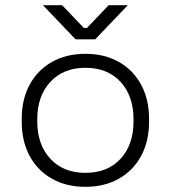

<svg xmlns="http://www.w3.org/2000/svg" viewBox="-20 -708 660 742"><path d="M310 14Q236 14 180.5 -17.5Q125 -49 94.5 -105.5Q64 -162 64 -237V-249Q64 -324 94.5 -380.5Q125 -437 180.5 -468.5Q236 -500 310 -500Q384 -500 439.5 -468.5Q495 -437 525.5 -380.5Q556 -324 556 -249V-237Q556 -162 525.5 -105.5Q495 -49 439.5 -17.5Q384 14 310 14ZM310 -40Q396 -40 446 -94.5Q496 -149 496 -239V-247Q496 -337 446 -391.5Q396 -446 310 -446Q225 -446 174.5 -391.5Q124 -337 124 -247V-239Q124 -149 174.5 -94.5Q225 -40 310 -40ZM348 -556H272L146 -688H220L304 -600H316L400 -688H474Z"/></svg>

Font: Space Grotesk Variable Light
Style: Regular
Weight: 300
Designer: Florian Karsten
Foundry: Florian Karsten
Version: Version 2.000